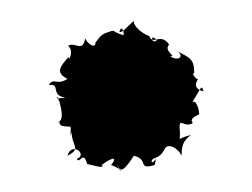

<svg xmlns="http://www.w3.org/2000/svg" viewBox="-20 -156 243 185"><path d="M35 -61C35 -67 37 -56 37 -59C41 -45 40 -40 36 -38C40 -39 33 -34 47 -34C50 -35 46 -18 49 -29C49 -15 59 -13 45 -6C49 -20 65 -7 54 -3C57 3 60 -12 64 2C79 6 80 5 78 3C90 -6 93 -4 87 3C101 8 96 13 93 3C96 11 100 8 109 -6C124 -2 112 8 129 3C132 -9 129 2 126 0C127 -6 133 -1 139 -13C142 -18 151 -14 155 -6C155 -15 156 -20 164 -26C148 -22 155 -18 153 -33C153 -43 157 -33 165 -37C168 -38 159 -40 172 -46C171 -57 166 -63 162 -53C173 -68 174 -77 176 -68C176 -68 164 -70 171 -80C170 -78 163 -87 167 -85C168 -102 159 -101 147 -109C161 -102 151 -96 144 -102C151 -101 137 -107 143 -113C135 -125 127 -112 124 -121C139 -117 124 -113 127 -120C112 -125 108 -134 109 -136C102 -130 99 -125 95 -125C97 -133 100 -125 99 -122C87 -126 91 -127 87 -126C78 -123 78 -123 72 -115C72 -109 65 -113 62 -119C60 -105 52 -116 46 -112C44 -112 56 -107 40 -90C52 -94 53 -87 46 -101C38 -92 33 -86 45 -80C34 -73 32 -82 27 -74C39 -76 28 -64 43 -62Z"/></svg>

Font: Charger Distortion
Style: 1
Weight: 400
Designer: Jasper
Foundry: Cannot Into Space Fonts
Version: Version 0.98